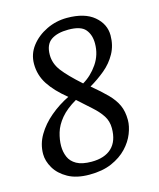

<svg xmlns="http://www.w3.org/2000/svg" viewBox="-103 -734 677 819"><g transform="rotate(-15 235.0 -324.5)"><path d="M191 11Q134 11 96.5 -10Q59 -31 40.5 -62.5Q22 -94 22 -125Q22 -169 45 -208Q68 -247 106 -279Q144 -311 189 -333Q137 -375 110.5 -416Q84 -457 84 -506Q84 -550 110.5 -584.5Q137 -619 179.5 -639.5Q222 -660 270 -660Q348 -660 389.5 -625Q431 -590 431 -540Q431 -496 411.5 -460.5Q392 -425 360 -398.5Q328 -372 292 -351Q332 -318 358 -291.5Q384 -265 396.5 -237.5Q409 -210 409 -172Q409 -145 396.5 -113Q384 -81 357.5 -53Q331 -25 290 -7Q249 11 191 11ZM214 -40Q272 -40 303 -69.5Q334 -99 334 -156Q334 -187 318.5 -211Q303 -235 276.5 -258.5Q250 -282 217 -312Q172 -286 147.5 -256.5Q123 -227 114 -196.5Q105 -166 105 -138Q105 -112 114.5 -89.5Q124 -67 148 -53.5Q172 -40 214 -40ZM265 -372Q303 -394 330.5 -434Q358 -474 358 -524Q358 -562 338 -586Q318 -610 263 -610Q214 -610 186.5 -591Q159 -572 159 -526Q159 -488 184 -455Q209 -422 265 -372Z"/></g></svg>

Font: Faustina VF Beta
Style: Italic
Weight: 400
Italic angle: -8°
Designer: Alfonso Garcia
Foundry: Omnibus-Type
Version: Version 1.006